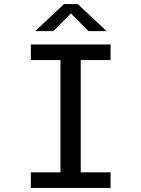

<svg xmlns="http://www.w3.org/2000/svg" viewBox="-20 -917 690 937"><path d="M130.5 0V-76H275V-624H130.5V-700H519.5V-624H374V-76H519.5V0ZM151.5 -765 292 -897H359.5L500.5 -765H411.5L326 -851.5L240 -765Z"/></svg>

Font: Trispace
Style: Regular
Weight: 400
Designer: Tyler Finck
Foundry: Etcetera Type Company
Version: Version 1.210; ttfautohint (v1.8.3)